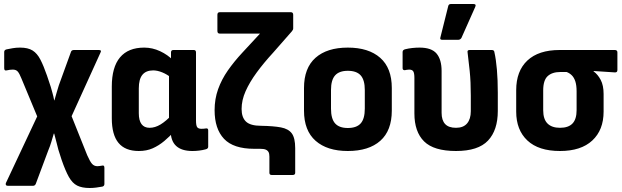

<svg xmlns="http://www.w3.org/2000/svg" viewBox="-20 -744 3111 960"><path d="M428 196Q390 196 366 184Q342 172 324.5 141Q307 110 288 55L272 5Q267 -15 262 -34Q257 -53 251 -76H249Q242 -53 236.5 -34Q231 -15 221 9L159 175Q155 185 145 185H19Q12 185 9.5 180.5Q7 176 10 170L166 -162L87 -352Q77 -377 68.5 -386.5Q60 -396 44 -396Q36 -396 29 -395Q22 -394 13 -392Q1 -389 1 -403V-484Q1 -494 12 -497Q26 -500 43.5 -503Q61 -506 80 -506Q120 -506 143 -491.5Q166 -477 182 -446Q198 -415 215 -366L234 -309Q238 -294 242.5 -278.5Q247 -263 251 -242H252Q258 -263 263.5 -282Q269 -301 274 -317L335 -485Q338 -494 350 -494H474Q490 -494 482 -480L338 -163L416 32Q430 64 440.5 75.5Q451 87 467 87Q473 87 478.5 86Q484 85 491 84Q502 81 502 95V176Q502 186 492 189Q476 192 460 194Q444 196 428 196Z M674 11Q606 11 572.5 -29.5Q539 -70 539 -153V-311Q539 -408 580 -457Q621 -506 701 -506Q742 -506 780.5 -488Q819 -470 846 -442L838 -354Q816 -372 791.5 -382Q767 -392 746 -392Q710 -392 692 -370Q674 -348 674 -302V-178Q674 -142 687.5 -123.5Q701 -105 728 -105Q755 -105 782.5 -121.5Q810 -138 844 -174L853 -89Q829 -62 801.5 -39Q774 -16 743.5 -2.5Q713 11 674 11ZM942 11Q888 11 860.5 -14.5Q833 -40 833 -93V-115L825 -138V-403L835 -438V-482Q835 -494 847 -494H949Q960 -494 960 -482V-142Q960 -116 966 -108Q972 -100 987 -100Q993 -100 999 -100.5Q1005 -101 1011 -102Q1021 -103 1021 -92V-10Q1021 0 1007 3Q992 7 975 9Q958 11 942 11Z M1339 131Q1327 131 1327 120V39Q1327 24 1322.5 16Q1318 8 1308.5 4Q1299 0 1280 0H1251Q1147 0 1100 -50Q1053 -100 1053 -193Q1053 -249 1070.5 -298Q1088 -347 1119.5 -392Q1151 -437 1192 -481L1280 -576H1079Q1067 -576 1067 -589V-670Q1067 -683 1079 -683H1434Q1446 -683 1446 -670V-602Q1446 -595 1439 -587L1346 -481Q1299 -430 1263.5 -381.5Q1228 -333 1208 -288Q1188 -243 1188 -199Q1188 -157 1210 -136Q1232 -115 1286 -115Q1347 -114 1384.5 -107Q1422 -100 1439 -77Q1456 -54 1456 -3V120Q1456 131 1443 131Z M1719 11Q1616 11 1558 -40Q1500 -91 1500 -191V-304Q1500 -404 1557.5 -455Q1615 -506 1719 -506Q1823 -506 1881 -455Q1939 -404 1939 -304V-191Q1939 -91 1881.5 -40Q1824 11 1719 11ZM1719 -104Q1763 -104 1783.5 -127Q1804 -150 1804 -201V-294Q1804 -344 1783.5 -367Q1763 -390 1719 -390Q1676 -390 1655.5 -367Q1635 -344 1635 -294V-201Q1635 -150 1655.5 -127Q1676 -104 1719 -104Z M2260 11Q2149 11 2100.5 -37Q2052 -85 2052 -177V-354Q2052 -378 2046.5 -387Q2041 -396 2026 -396Q2020 -396 2014.5 -395Q2009 -394 2004 -393Q1993 -393 1993 -403V-484Q1993 -495 2007 -498Q2023 -502 2041.5 -504Q2060 -506 2078 -506Q2138 -506 2163 -476Q2188 -446 2188 -389V-180Q2188 -143 2205.5 -124Q2223 -105 2260 -105Q2297 -105 2315.5 -127Q2334 -149 2334 -188V-266Q2334 -335 2328.5 -389Q2323 -443 2318 -481Q2315 -494 2328 -494H2439Q2451 -494 2452 -483Q2460 -448 2464.5 -396.5Q2469 -345 2469 -280V-189Q2469 -93 2420 -41Q2371 11 2260 11ZM2191 -545Q2178 -545 2182 -557L2221 -713Q2223 -724 2235 -724H2347Q2363 -724 2356 -709L2287 -554Q2281 -545 2271 -545Z M2780 11Q2673 11 2617 -41.5Q2561 -94 2561 -186V-293Q2561 -389 2617 -441.5Q2673 -494 2778 -494H3054Q3067 -494 3067 -482V-394Q3067 -381 3054 -382L2948 -389V-387Q2969 -372 2983.5 -344.5Q2998 -317 2998 -274V-186Q2998 -94 2941.5 -41.5Q2885 11 2780 11ZM2780 -105Q2822 -105 2842.5 -126.5Q2863 -148 2863 -193V-287Q2863 -318 2856.5 -337.5Q2850 -357 2838.5 -368Q2827 -379 2813 -384H2782Q2741 -384 2718.5 -363.5Q2696 -343 2696 -292V-193Q2696 -148 2717.5 -126.5Q2739 -105 2780 -105Z"/></svg>

Font: Sofia Sans Semi Condensed ExtraBold
Style: Regular
Weight: 800
Designer: Botio Nikoltchev, Ani Petrova
Foundry: lettersoup
Version: Version 4.100